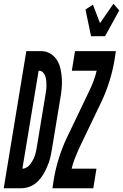

<svg xmlns="http://www.w3.org/2000/svg" viewBox="-66 -1009 659 1029"><path d="M-46 0 75 -735H158Q185 -734 206.5 -720Q228 -706 240.5 -685Q253 -664 258.5 -638.5Q264 -613 265.5 -587Q267 -561 264.5 -534Q262 -507 257 -480L212 -208Q209 -191 205.5 -173.5Q202 -156 196 -139Q190 -122 182.5 -105.5Q175 -89 165 -73Q155 -57 142.5 -43Q130 -29 114 -19Q98 -9 81 -4.5Q64 0 46 0ZM54 -105Q66 -105 78 -112.5Q90 -120 97.5 -130.5Q105 -141 111 -152.5Q117 -164 121 -176Q125 -188 127.5 -200.5Q130 -213 132 -225L177 -497Q179 -510 181 -523.5Q183 -537 183 -550Q183 -563 182 -575.5Q181 -588 177 -600Q173 -612 164.5 -621Q156 -630 143 -630H141ZM422 -815 392 -958 432 -984 470 -885 542 -989 573 -953 497 -815ZM215 0 222 -46Q231 -101 248 -156.5Q265 -212 289 -264L415 -527Q427 -552 436.5 -578Q446 -604 452 -630H319L336 -735H555L548 -689Q539 -634 522 -578.5Q505 -523 481 -471L355 -208Q344 -183 334 -157Q324 -131 318 -105H451L434 0Z"/></svg>

Font: Iosevka Term Curly Extrabold
Style: Italic
Weight: 800
Italic angle: -9°
Designer: Belleve Invis
Foundry: Belleve Invis
Version: Version 32.3.0